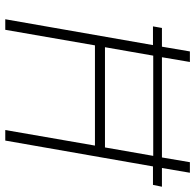

<svg xmlns="http://www.w3.org/2000/svg" viewBox="-26 -714 740 728"><g transform="rotate(90 344.0 -350.0)"><path d="M595 -700 577 -594H197L215 -700H175L157 -594H86L80 -560H151L53 0H93L152 -340H532L473 0H513L611 -560H681L688 -594H617L635 -700ZM159 -378 191 -561H571L539 -378Z"/></g></svg>

Font: Fixel Text 20240404 ExtraLight
Style: Italic
Weight: 200
Width: 4
Italic angle: -10°
Designer: AlfaBravo + MacPaw
Foundry: Kyrylo Tkachov, Marchela Mozhyna, Serhii Makarenko, Maria Weinstein, Zakhar Kryvoshyya
Version: Version 1.211;Glyphs 3.2 (3225)